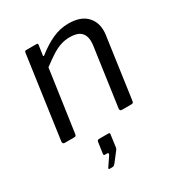

<svg xmlns="http://www.w3.org/2000/svg" viewBox="-183 -661 950 1021"><g transform="rotate(-30 292.0 -150.5)"><path d="M53.3 0Q46.8 0 43.9 -4.7Q41.1 -9.3 42.1 -15.8L113 -519.5Q114.2 -526.2 116.2 -528.1Q118.1 -530 123.4 -530H185.7Q191 -530 193.3 -527.9Q195.5 -525.7 194.3 -519.3L185.8 -462Q184.8 -451.2 194.2 -458.9Q242.2 -497.1 289.4 -518.6Q336.7 -540 387.6 -540Q458.4 -540 495.3 -505.1Q532.1 -470.2 532.1 -413.3Q532.1 -407 531.6 -400.4Q531.1 -393.8 530.1 -386.5L477.5 -13.1Q476.2 -5.4 473.3 -2.7Q470.4 0 462.4 0H404.4Q397.9 0 395.2 -4.5Q392.4 -9 393.7 -15.8L443.8 -370.6Q444.8 -377.7 445.3 -384.3Q445.8 -390.8 445.8 -396.4Q445.8 -433.7 424.8 -453.7Q403.8 -473.7 357.9 -473.7Q327.2 -473.7 299.9 -464.3Q272.7 -454.9 244.3 -436.6Q216 -418.3 180.1 -391.1L125.8 -12.1Q124.5 -4.8 121.5 -2.4Q118.5 0 109.9 0H53.3ZM190.9 238.8Q187.3 238.8 186.8 235.9Q186.3 233.1 189.1 229.3L225.4 175.8Q229.4 169.2 228.4 165.3Q227.4 161.4 222.3 161.4H208.2Q203.1 161.4 201.3 159.2Q199.6 157 200.8 150.1L210.1 84.7Q212.4 72.9 221.6 72.9H280.6Q288.9 72.9 287.9 81.1L277.4 158.8Q275.4 165.2 272.6 169.4L227.1 228.4Q223 233.3 219.2 236Q215.4 238.8 208 238.8Z"/></g></svg>

Font: Libre Franklin Thin
Style: Italic
Weight: 100
Italic angle: -8°
Designer: Pablo Impallari, Rodrigo Fuenzalida, Nhung Nguyen
Foundry: Impallari Type
Version: Version 3.000